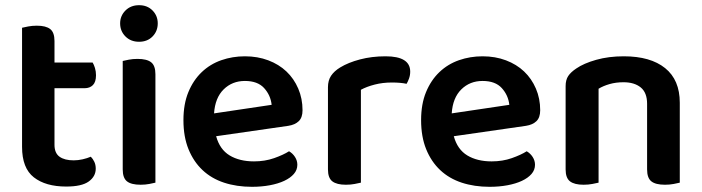

<svg xmlns="http://www.w3.org/2000/svg" viewBox="-20 -705 2704 740"><path d="M190 -147Q190 -115 209.5 -101Q229 -87 264 -87Q281 -87 298.5 -91Q316 -95 330 -101Q338 -93 343.5 -81.5Q349 -70 349 -55Q349 -25 322 -5.5Q295 14 235 14Q156 14 110.5 -21.5Q65 -57 65 -139V-598Q73 -600 88.5 -603Q104 -606 122 -606Q157 -606 173.5 -593Q190 -580 190 -547V-464H337Q342 -456 346 -443Q350 -430 350 -415Q350 -389 338 -377Q326 -365 306 -365H190V-147Z M453 -470Q461 -472 476.5 -475Q492 -478 510 -478Q546 -478 562.5 -465Q579 -452 579 -419V-1Q571 1 555.5 4Q540 7 522 7Q486 7 469.5 -6Q453 -19 453 -52ZM443 -615Q443 -644 463.5 -664.5Q484 -685 516 -685Q548 -685 568 -664.5Q588 -644 588 -615Q588 -585 568 -564.5Q548 -544 516 -544Q484 -544 463.5 -564.5Q443 -585 443 -615Z M813 -180Q827 -129 865 -106Q903 -83 959 -83Q1001 -83 1036.5 -95.5Q1072 -108 1094 -122Q1108 -114 1117 -100Q1126 -86 1126 -70Q1126 -50 1112.5 -34.5Q1099 -19 1075.5 -8Q1052 3 1020 9Q988 15 951 15Q892 15 843.5 -1Q795 -17 760.5 -49.5Q726 -82 706.5 -130Q687 -178 687 -242Q687 -304 706 -350Q725 -396 757.5 -427Q790 -458 833 -473Q876 -488 924 -488Q973 -488 1014 -472.5Q1055 -457 1084 -429.5Q1113 -402 1129.5 -363.5Q1146 -325 1146 -280Q1146 -252 1131.5 -238Q1117 -224 1091 -220ZM924 -393Q875 -393 842 -360.5Q809 -328 805 -268L1027 -301Q1023 -338 998 -365.5Q973 -393 924 -393Z M1371 -1Q1362 1 1347 4Q1332 7 1313 7Q1278 7 1261 -6Q1244 -19 1244 -52V-369Q1244 -395 1256 -413Q1268 -431 1291 -445Q1322 -464 1367.5 -476Q1413 -488 1466 -488Q1561 -488 1561 -429Q1561 -415 1556.5 -402.5Q1552 -390 1547 -382Q1524 -387 1490 -387Q1455 -387 1424 -379Q1393 -371 1371 -359Z M1729 -180Q1743 -129 1781 -106Q1819 -83 1875 -83Q1917 -83 1952.5 -95.5Q1988 -108 2010 -122Q2024 -114 2033 -100Q2042 -86 2042 -70Q2042 -50 2028.5 -34.5Q2015 -19 1991.5 -8Q1968 3 1936 9Q1904 15 1867 15Q1808 15 1759.5 -1Q1711 -17 1676.5 -49.5Q1642 -82 1622.5 -130Q1603 -178 1603 -242Q1603 -304 1622 -350Q1641 -396 1673.5 -427Q1706 -458 1749 -473Q1792 -488 1840 -488Q1889 -488 1930 -472.5Q1971 -457 2000 -429.5Q2029 -402 2045.5 -363.5Q2062 -325 2062 -280Q2062 -252 2047.5 -238Q2033 -224 2007 -220ZM1840 -393Q1791 -393 1758 -360.5Q1725 -328 1721 -268L1943 -301Q1939 -338 1914 -365.5Q1889 -393 1840 -393Z M2474 -305Q2474 -348 2449.5 -368Q2425 -388 2383 -388Q2354 -388 2329.5 -381Q2305 -374 2287 -363V-1Q2278 1 2263 4Q2248 7 2229 7Q2194 7 2177 -6Q2160 -19 2160 -52V-373Q2160 -397 2170 -412Q2180 -427 2201 -441Q2230 -461 2278 -474.5Q2326 -488 2384 -488Q2487 -488 2543.5 -442.5Q2600 -397 2600 -309V-1Q2592 1 2576.5 4Q2561 7 2543 7Q2507 7 2490.5 -6Q2474 -19 2474 -52V-305Z"/></svg>

Font: Baloo Chettan 2 SemiBold
Style: Regular
Weight: 600
Designer: Maithili Shingre, Unnati Kotecha and Ek Type
Foundry: Ek Type
Version: Version 1.640;hotconv 1.0.111;makeotfexe 2.5.65597; ttfautoh